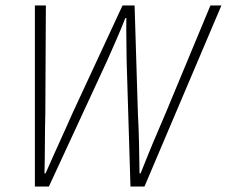

<svg xmlns="http://www.w3.org/2000/svg" viewBox="-20 -679 826 699"><path d="M107 0H158L370 -458C393 -511 416 -560 436 -613H440C439 -560 441 -510 441 -458L455 0H506L786 -659H746L583 -267C552 -196 522 -124 492 -48H488C487 -124 486 -196 482 -267L470 -659H426L244 -267C213 -196 179 -124 146 -48H142C144 -124 143 -196 145 -267L147 -659H107Z"/></svg>

Font: Source Sans Pro Light
Style: Italic
Weight: 300
Italic angle: -11°
Designer: Paul D. Hunt
Foundry: Adobe Systems Incorporated
Version: Version 3.006;hotconv 1.0.111;makeotfexe 2.5.65597